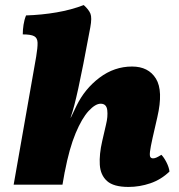

<svg xmlns="http://www.w3.org/2000/svg" viewBox="-20 -730 709 759"><path d="M34 0 123 -506Q129 -542 128.5 -561Q128 -580 115 -587Q102 -594 70 -594Q70 -612 73 -632Q76 -652 83 -669Q145 -671 203.5 -681Q262 -691 311 -710Q331 -692 337.5 -676Q344 -660 337 -622Q321 -536 309.5 -477.5Q298 -419 289.5 -380.5Q281 -342 274 -315Q267 -288 259 -265H260L282 -311Q315 -379 373.5 -423Q432 -467 502 -467Q567 -467 596.5 -419Q626 -371 602 -267L583 -184Q575 -148 573 -131Q571 -114 574.5 -109Q578 -104 585 -104Q591 -104 598 -107Q605 -110 618 -118Q628 -108 638 -88.5Q648 -69 650 -52Q617 -20 574.5 -5.5Q532 9 488 9Q429 9 403 -14.5Q377 -38 374.5 -79Q372 -120 384 -172L399 -237Q407 -269 404 -294.5Q401 -320 378 -320Q357 -320 330.5 -291.5Q304 -263 279 -203.5Q254 -144 236 -50V-51L227 0Z"/></svg>

Font: Vollkorn Black
Style: Italic
Weight: 900
Italic angle: -11°
Designer: Friedrich Althausen
Foundry: Friedrich Althausen
Version: Version 5.000; ttfautohint (v1.8.3)